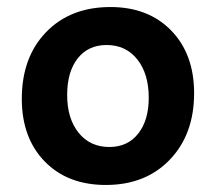

<svg xmlns="http://www.w3.org/2000/svg" viewBox="-20 -516 614 546"><path d="M281 10Q172 10 107 -57Q42 -124 42 -235Q42 -353 111 -424.5Q180 -496 294 -496Q402 -496 467 -429Q532 -362 532 -251Q532 -134 463 -62Q394 10 281 10ZM291 -98Q343 -98 373 -136Q403 -174 403 -238Q403 -306 370.5 -347Q338 -388 283 -388Q231 -388 201 -350Q171 -312 171 -246Q171 -179 203.5 -138.5Q236 -98 291 -98Z"/></svg>

Font: Cantarell
Style: Bold
Weight: 700
Designer: Dave Crossland, Nikolaus Waxweiler, Florian Fecher, Jacques Le Bailly, Eben Sorkin, Alexei Vanyashin, Alexios Zavras, Em
Version: Version 0.303